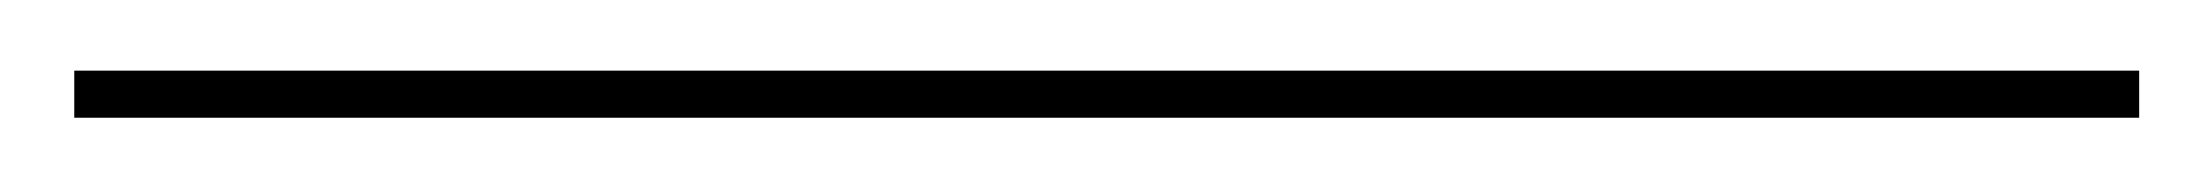

<svg xmlns="http://www.w3.org/2000/svg" viewBox="-26 124 610 53"><path d="M-5.5 143.5H564.5V156.5H-5.5Z"/></svg>

Font: Bodoni* 16
Style: Regular
Weight: 400
Version: Version 2.2